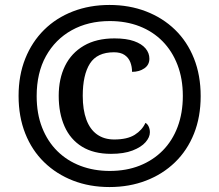

<svg xmlns="http://www.w3.org/2000/svg" viewBox="-20 -745 885 775"><path d="M422 10Q342 10 275 -16Q208 -42 158.5 -90Q109 -138 82 -206Q55 -274 55 -358Q55 -441 82 -508.5Q109 -576 158 -624.5Q207 -673 274.5 -699Q342 -725 422 -725Q502 -725 569.5 -699Q637 -673 686.5 -625Q736 -577 763 -509Q790 -441 790 -357Q790 -273 763 -205.5Q736 -138 686.5 -90Q637 -42 569.5 -16Q502 10 422 10ZM428 -124Q358 -124 311 -153Q264 -182 240.5 -235Q217 -288 217 -358Q217 -427 242.5 -479Q268 -531 318.5 -560.5Q369 -590 442 -590Q490 -590 521 -579Q552 -568 567.5 -549.5Q583 -531 583 -508Q583 -483 562.5 -469Q542 -455 513 -455Q513 -476 506 -494Q499 -512 483 -523Q467 -534 440 -534Q372 -534 343 -488.5Q314 -443 314 -358Q314 -302 328.5 -262.5Q343 -223 371.5 -202.5Q400 -182 441 -182Q494 -182 524 -201Q554 -220 567 -249Q575 -245 580 -234.5Q585 -224 585 -211Q585 -191 567.5 -171Q550 -151 515 -137.5Q480 -124 428 -124ZM423 -55Q490 -55 544 -76.5Q598 -98 637 -137.5Q676 -177 697 -233Q718 -289 718 -358Q718 -427 696.5 -483Q675 -539 636 -578.5Q597 -618 543 -639Q489 -660 423 -660Q336 -660 269.5 -623Q203 -586 165.5 -518.5Q128 -451 128 -357Q128 -286 150 -230Q172 -174 211.5 -135Q251 -96 305 -75.5Q359 -55 423 -55Z"/></svg>

Font: Noto Serif Khmer Black
Style: Regular
Weight: 900
Version: Version 2.003